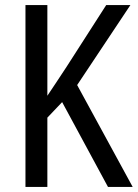

<svg xmlns="http://www.w3.org/2000/svg" viewBox="-20 -734 541 754"><path d="M501 0 283 -400 492 -714H397L241 -471C209 -422 184 -385 166 -358V-714H80V0H166V-272L224 -333L404 0Z"/></svg>

Font: Noto Sans Lao Looped Condensed
Style: Regular
Weight: 400
Width: 3
Designer: Mark Frömberg, Ben Mitchell
Foundry: The Fontpad Ltd
Version: Version 1.002